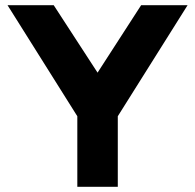

<svg xmlns="http://www.w3.org/2000/svg" viewBox="-20 -720 752 740"><path d="M278 0V-272L9 -700H187L356 -440L524 -700H703L434 -272V0Z"/></svg>

Font: Overpass Black
Style: Regular
Weight: 900
Designer: Delve Withrington, Dave Bailey, Thomas Jockin
Foundry: Delve Fonts LLC
Version: Version 4.000; ttfautohint (v1.8.3)